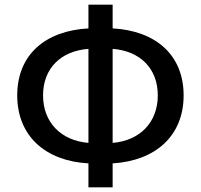

<svg xmlns="http://www.w3.org/2000/svg" viewBox="-20 -781 863 825"><path d="M464 -571C582 -562 658 -487 658 -371C658 -256 582 -177 464 -167ZM360 -167C241 -177 165 -256 165 -371C165 -487 241 -562 360 -571ZM464 -761H360V-659C176 -649 54 -547 54 -371C54 -196 176 -89 360 -79V24H464V-79C648 -90 769 -197 769 -371C769 -546 648 -649 464 -659Z"/></svg>

Font: Noto Sans CJK JP Medium
Style: Regular
Weight: 500
Designer: Ryoko NISHIZUKA (kana & ideographs); Paul D. Hunt (Latin, Greek & Cyrillic); Wenlong ZHANG (bopomofo); Sandoll Communica
Foundry: Adobe Systems Incorporated
Version: Version 1.004;PS 1.004;hotconv 1.0.82;makeotf.lib2.5.63406